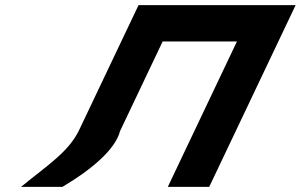

<svg xmlns="http://www.w3.org/2000/svg" viewBox="-20 -722 1161 741"><path d="M443.2 -215.9 607.7 -561.9H894.4L627.7 -0.9H787.5L1120.9 -702.1H961.1H674.4H514.6L283.4 -215.9C242.1 -134.3 164.2 -85 61.3 -0.9H221.1C338.4 -70.6 425.7 -147.1 443.2 -215.9Z"/></svg>

Font: Hussar
Style: BdSuprExtOblFive
Weight: 700
Foundry: Cannot Into Space Fonts
Version: Version 2.00